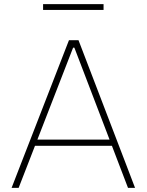

<svg xmlns="http://www.w3.org/2000/svg" viewBox="-20 -907 708 927"><path d="M36 0Q58.5 -58 83 -121.2Q107.5 -184.5 130 -242L225 -486.5Q250.5 -552 271.2 -605.5Q292 -659 313 -713H359Q380 -658.5 400.2 -605.5Q420.5 -552.5 446 -486L540 -240.5Q562.5 -181.5 586.5 -119.2Q610.5 -57 632 0H598Q572.5 -67 545.2 -138Q518 -209 494 -272L339 -677H333L177 -275.5Q151.5 -210 124 -138.8Q96.5 -67.5 70 0ZM137 -203V-233H532V-203ZM188 -859V-887Q221 -887 257.8 -887Q294.5 -887 334 -887Q374 -887 410.5 -887Q447 -887 480 -887V-859Q447 -859 410.5 -859Q374 -859 334 -859Q294.5 -859 257.8 -859Q221 -859 188 -859Z"/></svg>

Font: Commissioner Thin
Style: Regular
Weight: 100
Designer: Kostas Bartsokas
Foundry: Kostas Bartsokas
Version: Version 1.001;gftools[0.9.23]